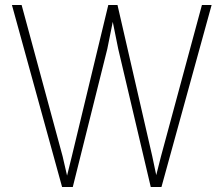

<svg xmlns="http://www.w3.org/2000/svg" viewBox="-20 -753 900 773"><path d="M28 -733 230 0H273L412 -556L434 -665L456 -556L587 0H630L832 -733H793L628 -123L609 -48L593 -124L453 -733H416L269 -123L250 -46L232 -124L67 -733Z"/></svg>

Font: Kreadon Extra Light
Style: Regular
Weight: 200
Designer: kohakuno
Foundry: StudioGnu
Version: Version 1.000;Glyphs 3.1.2 (3151)